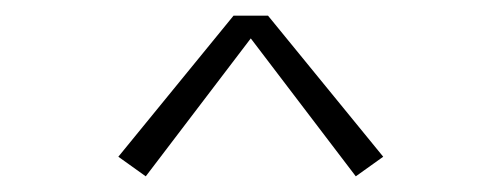

<svg xmlns="http://www.w3.org/2000/svg" viewBox="-20 -707 640 245"><path d="M166 -482 131 -507 278 -687H322L469 -507L434 -482L300 -658Z"/></svg>

Font: Iosevka Curly Slab XLtEx
Style: Regular
Weight: 200
Width: 7
Monospace: yes
Designer: Belleve Invis
Foundry: Belleve Invis
Version: Version 11.1.0; ttfautohint (v1.8.3)